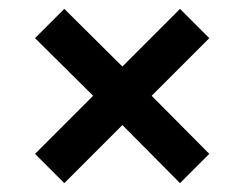

<svg xmlns="http://www.w3.org/2000/svg" viewBox="-20 -577 551 433"><path d="M59 -491 190 -361 59 -230 125 -164 256 -295 386 -164 452 -230 322 -361 452 -491 386 -557 256 -427 125 -557Z"/></svg>

Font: Aspekta 500
Style: Regular
Weight: 500
Designer: Ivo Dolenc
Version: Version 2.100